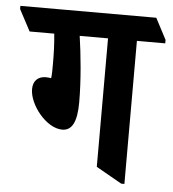

<svg xmlns="http://www.w3.org/2000/svg" viewBox="-103 -670 651 722"><g transform="rotate(5 222.5 -308.5)"><path d="M142 -175C178 -175 197 -207 197 -283C197 -368 187 -465 177 -532H284V-47L381 8H393V-532H500V-545L458 -625H-55V-613L-12 -532H81C85 -493 86 -455 86 -421C86 -401 86 -377 84 -364C80 -365 72 -366 64 -366C34 -366 16 -348 16 -317C16 -258 82 -175 142 -175Z"/></g></svg>

Font: Noto Serif Devanagari ExtraCondensed
Style: Bold
Weight: 700
Width: 2
Designer: Universal Thirst, Indian Type Foundry and the Monotype Design Team
Foundry: Monotype Imaging Inc.
Version: Version 2.004